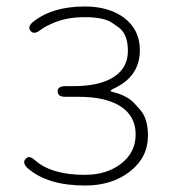

<svg xmlns="http://www.w3.org/2000/svg" viewBox="-20 -560 525 593"><path d="M243 13Q126 13 65 -41Q48 -57 59 -69Q69 -82 87 -66Q138 -20 242 -20Q308 -20 352 -53Q399 -88 399 -144.5Q399 -201 353 -231Q307 -261 223 -261H182Q158 -261 158 -278Q158 -294 182 -294H208Q290 -294 334 -324Q375 -352 375 -403Q375 -454 347 -475Q337 -482 327 -489Q301 -507 242 -507Q191 -507 152 -492Q121 -480 103 -466Q84 -452 74 -465Q64 -478 83 -493Q142 -540 242 -540Q315 -540 362 -506Q412 -469 412 -405Q412 -322 328 -285Q322 -282 322 -279.5Q322 -277 328 -276Q372 -265 394 -242Q402 -233 410 -224Q437 -197 437 -141Q437 -74 381.5 -30.5Q326 13 243 13Z"/></svg>

Font: Resource Han Rounded KR ExtraLight
Style: Regular
Weight: 250
Designer: Cyano Hao (round all glyphs); Ryoko NISHIZUKA 西塚涼子 (kana, bopomofo & ideographs); Paul D. Hunt (Latin, Greek & Cyrillic)
Foundry: Cyano Hao
Version: 0.990